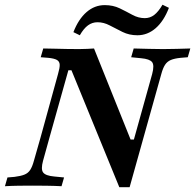

<svg xmlns="http://www.w3.org/2000/svg" viewBox="-39 -772 809 796"><path d="M455.6 4 257.3 -480.6H244.4L166.1 -201.6H129L201.6 -465.3Q208.9 -490.3 208.5 -503.6Q208.1 -516.9 197.2 -523.4Q186.3 -529.8 160.5 -532.3L129.8 -534.7L140.3 -571Q157.3 -571 182.7 -570.2Q208.1 -569.4 236.7 -569Q265.3 -568.5 290.3 -568.5H287.9Q307.3 -568.5 323 -569.4Q338.7 -570.2 350.8 -571L502.4 -193.5H516.1L591.9 -465.3Q601.6 -501.6 591.5 -514.5Q581.5 -527.4 546 -530.6L504.8 -534.7L515.3 -571Q546 -570.2 578.2 -569.4Q610.5 -568.5 637.1 -568.5Q665.3 -568.5 694 -569.4Q722.6 -570.2 750 -571L739.5 -534.7L710.5 -532.3Q684.7 -529.8 669.4 -523.4Q654 -516.9 645.2 -503.2Q636.3 -489.5 629.8 -465.3L498.4 4ZM139.5 -105.6Q129.8 -70.2 139.9 -56.9Q150 -43.5 185.5 -40.3L226.6 -36.3L216.1 0Q185.5 -1.6 153.2 -2Q121 -2.4 94.4 -2.4Q66.1 -2.4 37.5 -2Q8.9 -1.6 -18.5 0L-8.1 -36.3L21 -38.7Q46.8 -41.9 62.1 -48Q77.4 -54 86.3 -67.7Q95.2 -81.5 101.6 -105.6L129 -201.6H166.1ZM530.6 -625.8Q496.8 -625.8 469 -639.5Q441.1 -653.2 416.1 -666.5Q391.1 -679.8 365.3 -679.8Q343.5 -679.8 325.8 -666.9Q308.1 -654 291.9 -625.8L265.3 -638.7Q286.3 -692.7 319.8 -721.8Q353.2 -750.8 395.2 -750.8Q429.8 -750.8 457.3 -737.5Q484.7 -724.2 509.7 -710.5Q534.7 -696.8 561.3 -696.8Q583.1 -696.8 600.4 -710.1Q617.7 -723.4 634.7 -752.4L661.3 -739.5Q640.3 -684.7 606.5 -655.2Q572.6 -625.8 530.6 -625.8Z"/></svg>

Font: Playfair 9pt
Style: Bold Italic
Weight: 700
Italic angle: -15.6°
Designer: Claus Eggers Sørensen
Foundry: Claus Eggers Sørensen
Version: Version 2.203